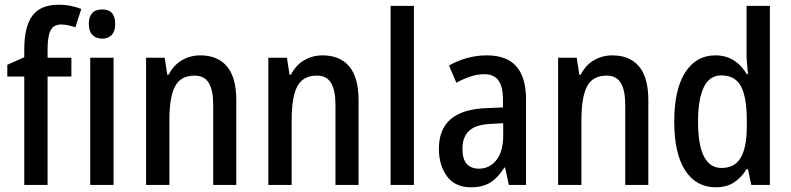

<svg xmlns="http://www.w3.org/2000/svg" viewBox="-20 -836 3356 815"><path d="M283 -511H182V-51H83V-511H11V-561L83 -593V-626Q83 -724 118 -770Q153 -816 229 -816Q257 -816 280.5 -811Q304 -806 325 -798L300 -720Q285 -725 270 -728.5Q255 -732 239 -732Q208 -732 195 -707.5Q182 -683 182 -627V-591H283Z M414 -796Q469 -796 469 -734Q469 -703 454 -687.5Q439 -672 414 -672Q388 -672 372.5 -687.5Q357 -703 357 -734Q357 -796 414 -796ZM462 -591V-51H363V-591Z M830 -601Q904 -601 943.5 -554Q983 -507 983 -411V-51H885V-391Q885 -452 866.5 -483.5Q848 -515 806 -515Q747 -515 723 -469.5Q699 -424 699 -325V-51H600V-591H679L690 -519H696Q717 -560 752.5 -580.5Q788 -601 830 -601Z M1349 -601Q1423 -601 1462.5 -554Q1502 -507 1502 -411V-51H1404V-391Q1404 -452 1385.5 -483.5Q1367 -515 1325 -515Q1266 -515 1242 -469.5Q1218 -424 1218 -325V-51H1119V-591H1198L1209 -519H1215Q1236 -560 1271.5 -580.5Q1307 -601 1349 -601Z M1737 -51H1638V-811H1737Z M2046 -601Q2132 -601 2172.5 -553.5Q2213 -506 2213 -414V-51H2140L2124 -125H2121Q2095 -83 2062.5 -62Q2030 -41 1979 -41Q1912 -41 1877.5 -87.5Q1843 -134 1843 -205Q1843 -369 2043 -377L2115 -380V-412Q2115 -469 2095.5 -495Q2076 -521 2036 -521Q2007 -521 1978 -511.5Q1949 -502 1917 -485L1886 -558Q1921 -578 1962 -589.5Q2003 -601 2046 -601ZM2062 -310Q1999 -307 1971 -280.5Q1943 -254 1943 -205Q1943 -160 1961.5 -140Q1980 -120 2013 -120Q2058 -120 2087 -156.5Q2116 -193 2116 -261V-313Z M2579 -601Q2653 -601 2692.5 -554Q2732 -507 2732 -411V-51H2634V-391Q2634 -452 2615.5 -483.5Q2597 -515 2555 -515Q2496 -515 2472 -469.5Q2448 -424 2448 -325V-51H2349V-591H2428L2439 -519H2445Q2466 -560 2501.5 -580.5Q2537 -601 2579 -601Z M3018 -41Q2935 -41 2888.5 -112.5Q2842 -184 2842 -320Q2842 -456 2888.5 -528.5Q2935 -601 3016 -601Q3061 -601 3094.5 -580Q3128 -559 3150 -521H3155Q3153 -543 3151 -564Q3149 -585 3149 -603V-811H3248V-51H3169L3155 -118H3149Q3127 -82 3095.5 -61.5Q3064 -41 3018 -41ZM3043 -123Q3099 -123 3124.5 -167Q3150 -211 3150 -300V-326Q3150 -422 3125.5 -469Q3101 -516 3042 -516Q2991 -516 2967 -465Q2943 -414 2943 -320Q2943 -123 3043 -123Z"/></svg>

Font: Noto Sans Tamil UI Condensed Medium
Style: Regular
Weight: 500
Width: 3
Designer: Jelle Bosma - Monotype Design Team
Foundry: Monotype Imaging Inc.
Version: Version 2.004; ttfautohint (v1.8.4.7-5d5b)